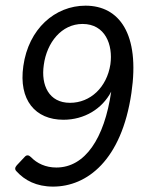

<svg xmlns="http://www.w3.org/2000/svg" viewBox="-20 -656 519 687"><path d="M286.1 -635.7C176.8 -635.7 82 -552.7 63.5 -419.9C45.9 -297.9 106.4 -227.5 207 -227.5C282.2 -227.5 345.7 -266.6 377.9 -328.1C353.5 -160.2 284.2 -56.6 181.6 -56.6C143.6 -56.6 112.3 -71.3 90.8 -93.8C83 -101.6 75.2 -102.5 68.4 -94.7L40 -64.5C33.2 -56.6 32.2 -49.8 39.1 -43C68.4 -10.7 110.4 11.7 169.9 11.7C291 11.7 415 -82 450.2 -323.2C481.4 -535.2 406.2 -635.7 286.1 -635.7ZM375 -425.8C362.3 -343.8 303.7 -288.1 230.5 -288.1C155.3 -288.1 126 -350.6 136.7 -423.8C147.5 -503.9 200.2 -570.3 275.4 -570.3C356.4 -570.3 384.8 -496.1 375 -425.8Z"/></svg>

Font: Ed Sans Neue
Style: Italic
Weight: 400
Italic angle: -11°
Designer: Stephen Hutchings
Version: Version 1.004;PS 001.004;hotconv 1.0.88;makeotf.lib2.5.64775